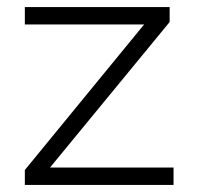

<svg xmlns="http://www.w3.org/2000/svg" viewBox="-20 -521 555 541"><path d="M50 0V-42L386 -452H50V-501H458V-459L121 -49H469V0Z"/></svg>

Font: Winston Light
Style: Regular
Weight: 300
Designer: Original fonts by Vernon Adams / Changes by Cristiano Sobral
Foundry: Original fonts by Vernon Adams / Changes by Cristiano Sobral
Version: Version 2.503;July 17, 2020;FontCreator 13.0.0.2655 64-bit